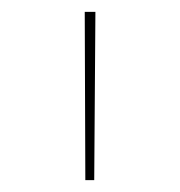

<svg xmlns="http://www.w3.org/2000/svg" viewBox="-20 -678 304 324"><path d="M123 -658H141L139 -374H124Z"/></svg>

Font: Ysabeau Infant Thin
Style: Regular
Weight: 200
Designer: Christian Thalmann (Catharsis Fonts)
Version: Version 0.003